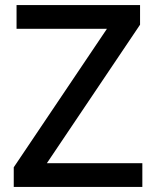

<svg xmlns="http://www.w3.org/2000/svg" viewBox="-20 -734 614 754"><path d="M539 0H34V-77L400 -621H45V-714H530V-637L164 -93H539Z"/></svg>

Font: Noto Sans Kannada Medium
Style: Regular
Weight: 500
Designer: Jelle Bosma - Monotype Design Team
Foundry: Monotype Imaging Inc.
Version: Version 2.005; ttfautohint (v1.8.4.7-5d5b)